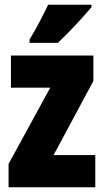

<svg xmlns="http://www.w3.org/2000/svg" viewBox="-20 -786 437 806"><path d="M364 -756V-766H182C161 -722 136 -673 104 -620V-606H223C273 -653 336 -722 364 -756ZM380 0V-135H205L372 -446V-553H26V-418H191L16 -98V0Z"/></svg>

Font: Noto Sans Myanmar UI ExtraCondensed Black
Style: Regular
Weight: 900
Width: 2
Designer: Monotype Design Team
Foundry: Monotype Imaging Inc.
Version: Version 2.103